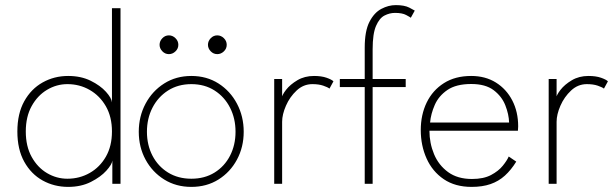

<svg xmlns="http://www.w3.org/2000/svg" viewBox="-20 -720 2409 752"><path d="M247 12Q192.5 12 147.2 -13Q102 -38 75 -86.5Q48 -135 48 -205Q48 -275 75 -323.5Q102 -372 147.2 -397.2Q192.5 -422.5 247 -422.5Q297 -422.5 335 -403.8Q373 -385 395 -360.5Q417 -336 418.5 -319V-688H452V0H420V-91Q418.5 -76 396.5 -51.5Q374.5 -27 336 -7.5Q297.5 12 247 12ZM244 -20Q291.5 -20 331.2 -42.5Q371 -65 394.8 -106.5Q418.5 -148 418.5 -205Q418.5 -262 394.8 -303.5Q371 -345 331.2 -367.8Q291.5 -390.5 244 -390.5Q201.5 -390.5 164.2 -368.2Q127 -346 104 -304.5Q81 -263 81 -205Q81 -147 104 -105.5Q127 -64 164.2 -42Q201.5 -20 244 -20Z M729.5 12Q669.5 12 623 -17Q576.5 -46 550 -95Q523.5 -144 523.5 -204Q523.5 -264 550 -313.8Q576.5 -363.5 623 -393Q669.5 -422.5 729.5 -422.5Q789.5 -422.5 835.8 -393Q882 -363.5 908.2 -313.8Q934.5 -264 934.5 -204Q934.5 -144 908.2 -95Q882 -46 835.8 -17Q789.5 12 729.5 12ZM729.5 -20Q781.5 -20 820.5 -44.2Q859.5 -68.5 881 -110.2Q902.5 -152 902.5 -204Q902.5 -256 881 -298.2Q859.5 -340.5 820.5 -365.5Q781.5 -390.5 729.5 -390.5Q677.5 -390.5 638.2 -365.5Q599 -340.5 577.2 -298.2Q555.5 -256 555.5 -204Q555.5 -152 577.2 -110.2Q599 -68.5 638.2 -44.2Q677.5 -20 729.5 -20ZM831 -508Q816 -508 805.2 -519.2Q794.5 -530.5 794.5 -544.5Q794.5 -559 805.2 -570.2Q816 -581.5 831 -581.5Q845.5 -581.5 856.8 -570.5Q868 -559.5 868 -544.5Q868 -529.5 856.8 -518.8Q845.5 -508 831 -508ZM641.5 -508Q626.5 -508 615.8 -519.2Q605 -530.5 605 -544.5Q605 -559 615.8 -570.2Q626.5 -581.5 641.5 -581.5Q656 -581.5 667.2 -570.5Q678.5 -559.5 678.5 -544.5Q678.5 -529.5 667.2 -518.8Q656 -508 641.5 -508Z M1085 0H1054V-410.5H1085V-333.5H1082.5Q1084 -347 1100.2 -368Q1116.5 -389 1144.8 -405.8Q1173 -422.5 1210 -422.5Q1239 -422.5 1259 -415.5Q1279 -408.5 1286 -401.5L1270.5 -373Q1263.5 -378.5 1246 -384.5Q1228.5 -390.5 1203.5 -390.5Q1168.5 -390.5 1141.8 -365.5Q1115 -340.5 1100 -306Q1085 -271.5 1085 -243Z M1311 -410.5H1408.5V-533.5Q1408.5 -598.5 1427 -634.5Q1445.5 -670.5 1473.5 -685.2Q1501.5 -700 1530 -700Q1564 -700 1583 -690.2Q1602 -680.5 1604.5 -678.5L1589 -650.5Q1586 -653 1570.8 -661.2Q1555.5 -669.5 1527 -669.5Q1506 -669.5 1486 -659.2Q1466 -649 1452.8 -618.5Q1439.5 -588 1439.5 -527V-410.5H1569V-379H1439.5V0H1408.5V-379H1311Z M1662 -208Q1662 -159.5 1680 -116.2Q1698 -73 1735 -46Q1772 -19 1828.5 -19Q1874 -19 1903.2 -34.5Q1932.5 -50 1949.2 -70.8Q1966 -91.5 1972.5 -107L2002 -87Q1982 -54.5 1957.5 -32.2Q1933 -10 1901.2 1Q1869.5 12 1827 12Q1762.5 12 1718 -18.2Q1673.5 -48.5 1650.8 -99.2Q1628 -150 1628 -210.5Q1628 -270.5 1651.2 -318.5Q1674.5 -366.5 1718.8 -394.5Q1763 -422.5 1825.5 -422.5Q1881 -422.5 1922.2 -396.8Q1963.5 -371 1986.5 -326.5Q2009.5 -282 2009.5 -225Q2009.5 -220.5 2009 -216.2Q2008.5 -212 2008.5 -208ZM1974 -240Q1973 -272.5 1959.2 -307.5Q1945.5 -342.5 1913.5 -366.8Q1881.5 -391 1825.5 -391Q1766.5 -391 1732.2 -367.5Q1698 -344 1682.8 -309Q1667.5 -274 1664.5 -240Z M2160 0H2129V-410.5H2160V-333.5H2157.5Q2159 -347 2175.2 -368Q2191.5 -389 2219.8 -405.8Q2248 -422.5 2285 -422.5Q2314 -422.5 2334 -415.5Q2354 -408.5 2361 -401.5L2345.5 -373Q2338.5 -378.5 2321 -384.5Q2303.5 -390.5 2278.5 -390.5Q2243.5 -390.5 2216.8 -365.5Q2190 -340.5 2175 -306Q2160 -271.5 2160 -243Z"/></svg>

Font: League Spartan Thin
Style: Regular
Weight: 100
Foundry: The League of Moveable Type
Version: Version 2.002